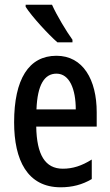

<svg xmlns="http://www.w3.org/2000/svg" viewBox="-20 -786 468 816"><path d="M201 -766H89V-757C115 -716 186 -639 224 -606H288V-617C262 -653 221 -721 201 -766ZM220 -549C102 -549 40 -449 40 -266C40 -106 96 10 238 10C286 10 330 -1 370 -25V-108C327 -81 289 -69 247 -69C172 -69 136 -128 134 -248H391V-309C391 -447 333 -549 220 -549ZM220 -473C276 -473 302 -406 302 -321H135C139 -426 169 -473 220 -473Z"/></svg>

Font: Noto Sans Gurmukhi UI ExtraCondensed Medium
Style: Regular
Weight: 500
Width: 2
Designer: Jelle Bosma - Monotype Design Team
Foundry: Monotype Imaging Inc.
Version: Version 2.004